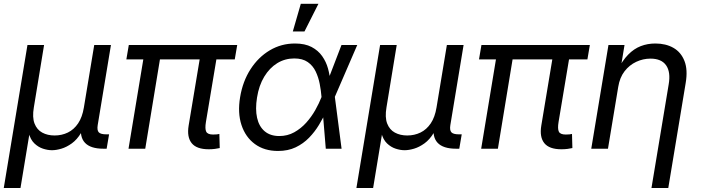

<svg xmlns="http://www.w3.org/2000/svg" viewBox="-24 -773 3646 998"><path d="M-4.4 204.1 118.7 -539.1H205.1L151.9 -214.8Q143.1 -163.1 155.5 -130.9Q168 -98.6 195.6 -83.7Q223.1 -68.8 259.8 -68.8Q297.4 -68.8 328.9 -84.2Q360.4 -99.6 382.1 -131.8Q403.8 -164.1 412.1 -214.8L465.8 -539.1H552.7L483.9 -123Q479.5 -96.2 489.3 -85.4Q499 -74.7 528.8 -74.7H543L530.3 0H513.7Q446.3 0 417.5 -31Q388.7 -62 398.9 -122.1L407.2 -171.4H427.2Q418.5 -117.2 397.5 -82.3Q376.5 -47.4 349.4 -27.8Q322.3 -8.3 295.2 -0.2Q268.1 7.8 246.1 7.8Q224.1 7.8 199.5 -0.2Q174.8 -8.3 154.5 -27.8Q134.3 -47.4 125.2 -82.3Q116.2 -117.2 125 -171.4H144.5L82.5 204.1Z M1061 2.9Q998 2.9 972.4 -28.8Q946.8 -60.5 956.5 -120.1L1022 -513.2H1108.9L1046.4 -139.2Q1040.5 -103.5 1047.9 -88.6Q1055.2 -73.7 1083.5 -73.7Q1096.2 -73.7 1103 -74.5Q1109.9 -75.2 1116.2 -76.7L1118.2 -3.4Q1107.9 -1 1092.8 1Q1077.6 2.9 1061 2.9ZM644 0 729 -513.2H815.4L731 0ZM632.8 -464.4 645.5 -539.1H1209L1196.3 -464.4Z M1420.9 11.7Q1350.1 11.7 1301 -24.2Q1252 -60.1 1231.2 -123.3Q1210.4 -186.5 1224.1 -268.1Q1237.8 -350.6 1278.3 -413.3Q1318.8 -476.1 1378.4 -511.5Q1438 -546.9 1509.3 -546.9Q1561 -546.9 1595.5 -528.8Q1629.9 -510.7 1650.6 -481.2Q1671.4 -451.7 1680.9 -417Q1690.4 -382.3 1692.9 -349.1H1724.1L1716.3 -271L1751.5 0H1669.4L1647 -271Q1644.5 -302.2 1637.9 -336.7Q1631.3 -371.1 1616.9 -401.4Q1602.5 -431.6 1575.7 -450.4Q1548.8 -469.2 1505.4 -469.2Q1457 -469.2 1417 -444.6Q1377 -419.9 1349.4 -374.3Q1321.8 -328.6 1312 -266.1Q1302.2 -205.6 1312.3 -160.6Q1322.3 -115.7 1351.6 -90.8Q1380.9 -65.9 1427.7 -65.9Q1470.2 -65.9 1505.4 -85.4Q1540.5 -105 1567.9 -135.5Q1595.2 -166 1615 -201.2Q1634.8 -236.3 1647 -268.1L1751 -539.1H1833L1715.8 -268.1L1698.2 -191.9H1670.4Q1655.3 -159.2 1633.8 -123.5Q1612.3 -87.9 1582.5 -57.1Q1552.7 -26.4 1512.9 -7.3Q1473.1 11.7 1420.9 11.7ZM1498 -609.4 1539.6 -753.4H1631.3L1558.6 -609.4Z M1828.6 204.1 1951.7 -539.1H2038.1L1984.9 -214.8Q1976.1 -163.1 1988.5 -130.9Q2001 -98.6 2028.6 -83.7Q2056.2 -68.8 2092.8 -68.8Q2130.4 -68.8 2161.9 -84.2Q2193.4 -99.6 2215.1 -131.8Q2236.8 -164.1 2245.1 -214.8L2298.8 -539.1H2385.7L2316.9 -123Q2312.5 -96.2 2322.3 -85.4Q2332 -74.7 2361.8 -74.7H2376L2363.3 0H2346.7Q2279.3 0 2250.5 -31Q2221.7 -62 2231.9 -122.1L2240.2 -171.4H2260.3Q2251.5 -117.2 2230.5 -82.3Q2209.5 -47.4 2182.4 -27.8Q2155.3 -8.3 2128.2 -0.2Q2101.1 7.8 2079.1 7.8Q2057.1 7.8 2032.5 -0.2Q2007.8 -8.3 1987.5 -27.8Q1967.3 -47.4 1958.3 -82.3Q1949.2 -117.2 1958 -171.4H1977.5L1915.5 204.1Z M2894 2.9Q2831.1 2.9 2805.4 -28.8Q2779.8 -60.5 2789.6 -120.1L2855 -513.2H2941.9L2879.4 -139.2Q2873.5 -103.5 2880.9 -88.6Q2888.2 -73.7 2916.5 -73.7Q2929.2 -73.7 2936 -74.5Q2942.9 -75.2 2949.2 -76.7L2951.2 -3.4Q2940.9 -1 2925.8 1Q2910.6 2.9 2894 2.9ZM2477.1 0 2562 -513.2H2648.4L2564 0ZM2465.8 -464.4 2478.5 -539.1H3042L3029.3 -464.4Z M3189.5 -321.3 3136.2 0H3049.3L3138.7 -539.1H3222.2L3200.7 -408.7H3186Q3211.4 -458.5 3241.2 -489Q3271 -519.5 3306.4 -533.2Q3341.8 -546.9 3382.3 -546.9Q3437 -546.9 3476.6 -524.2Q3516.1 -501.5 3533.9 -455.8Q3551.8 -410.2 3540 -340.8L3449.7 204.1H3362.3L3451.7 -334Q3462.9 -398.4 3438.5 -433.3Q3414.1 -468.3 3356.9 -468.3Q3318.8 -468.3 3283.2 -451.7Q3247.6 -435.1 3222.4 -402.6Q3197.3 -370.1 3189.5 -321.3Z"/></svg>

Font: Inter 18pt
Style: Italic
Weight: 400
Italic angle: -9.3988°
Designer: Rasmus Andersson
Foundry: rsms
Version: Version 4.001;git-66647c0bb